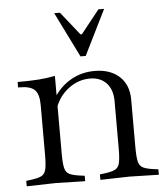

<svg xmlns="http://www.w3.org/2000/svg" viewBox="-52 -756 698 805"><g transform="rotate(-5 297.5 -353.5)"><path d="M338 3V-20L354 -22Q387 -26 402 -33.5Q417 -41 421.5 -61Q426 -81 426 -121V-321Q426 -369 400.5 -396.5Q375 -424 331 -424Q282 -424 241 -393Q200 -362 183 -313L181 -359Q210 -404 254.5 -429Q299 -454 353 -454Q419 -454 457.5 -418.5Q496 -383 496 -321V-121Q496 -81 500.5 -61Q505 -41 520.5 -33.5Q536 -26 568 -22L584 -20V3L461 0ZM28 3V-20L44 -22Q77 -26 92 -33.5Q107 -41 111.5 -61Q116 -81 116 -121V-332Q116 -377 98 -395Q80 -413 35 -413H28V-436Q80 -436 116 -438.5Q152 -441 186 -448V-366V-363V-121Q186 -81 190.5 -61Q195 -41 210.5 -33.5Q226 -26 258 -22L274 -20V3L151 0ZM300 -520 206 -710H230L308 -612H314L392 -710H416L322 -520Z"/></g></svg>

Font: Baskervville SC
Style: Regular
Weight: 400
Designer: Alexis Faudot, Rémi Forte, Morgane Pierson, Rafael Ribas, Tanguy Vanlaeys, Rosalie Wagner, Thomas Huot-Marchand
Foundry: ANRT
Version: Version 1.100